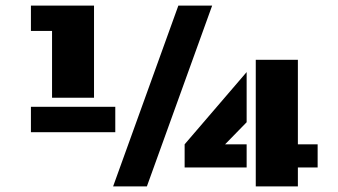

<svg xmlns="http://www.w3.org/2000/svg" viewBox="-20 -668 1211 688"><path d="M619.1 -647.9H740.2L506.3 0H385.3ZM316.9 -317.9H166.5V-557.1H90.8V-647.9H316.9ZM90.8 -285.2H393.1V-194.3H90.8ZM1047.4 -150.9H1118.2V-67.9H1047.4V0H896.5V-453.6H1047.4ZM641.6 -150.9 863.8 -409.7V-230L786.6 -150.9H863.8V-67.9H641.6Z"/></svg>

Font: Black Ops One [rus by aLiNcE]
Style: Regular
Weight: 400
Designer: James Grieshaber
Foundry: James Grieshaber
Version: Version 1.002;May 25, 2024;FontCreator 13.0.0.2680 64-bit